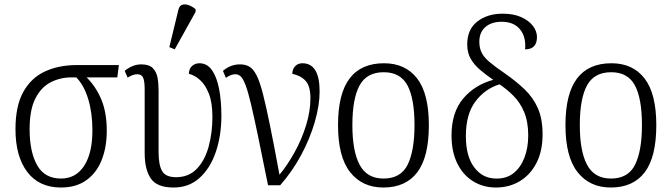

<svg xmlns="http://www.w3.org/2000/svg" viewBox="-20 -826 2998 856"><path d="M252 10Q154 10 101.5 -59.5Q49 -129 49 -250Q49 -354 84 -416.5Q119 -479 180.5 -507.5Q242 -536 324 -536H510L503 -481H366Q407 -441 431.5 -383Q456 -325 456 -243Q456 -170 433.5 -113Q411 -56 365.5 -23Q320 10 252 10ZM252 -30Q318 -30 355 -86.5Q392 -143 392 -245Q392 -323 373 -385Q354 -447 320 -481H299Q249 -481 206.5 -459.5Q164 -438 138 -387.5Q112 -337 112 -250Q112 -149 145.5 -89.5Q179 -30 252 -30Z M754 10Q680 10 652.5 -30Q625 -70 625 -144V-426Q625 -465 618 -480Q611 -495 592 -495Q573 -495 549 -480L536 -510Q551 -523 570 -531Q589 -539 610 -539Q644 -539 660.5 -523Q677 -507 682 -481Q687 -455 687 -424V-148Q687 -90 703 -63Q719 -36 765 -36Q822 -36 858 -74Q894 -112 910.5 -173.5Q927 -235 927 -305Q927 -369 911 -409Q895 -449 871 -470Q847 -491 822 -497Q823 -521 837 -532.5Q851 -544 869 -544Q903 -544 924.5 -514Q946 -484 956.5 -431Q967 -378 967 -310Q967 -222 942.5 -149.5Q918 -77 870.5 -33.5Q823 10 754 10ZM759 -606 735 -616 775 -781Q779 -800 792 -804.5Q805 -809 821.5 -803Q838 -797 852 -785V-773Z M1175 0Q1149 -130 1130.5 -218.5Q1112 -307 1099 -362Q1086 -417 1075 -446Q1064 -475 1053.5 -485Q1043 -495 1029 -495Q1010 -495 987 -479L974 -510Q990 -524 1009 -531.5Q1028 -539 1050 -539Q1074 -539 1091.5 -529Q1109 -519 1123.5 -491Q1138 -463 1152 -408.5Q1166 -354 1184 -265.5Q1202 -177 1226 -47Q1261 -89 1293 -146.5Q1325 -204 1344.5 -267Q1364 -330 1364 -388Q1364 -442 1342.5 -465.5Q1321 -489 1283 -497Q1284 -519 1296.5 -531.5Q1309 -544 1328 -544Q1405 -544 1405 -418Q1405 -357 1383.5 -282.5Q1362 -208 1322.5 -134.5Q1283 -61 1229 0Z M1689 10Q1595 10 1541 -58.5Q1487 -127 1487 -268Q1487 -408 1538.5 -476Q1590 -544 1692 -544Q1787 -544 1839.5 -476.5Q1892 -409 1892 -268Q1892 -126 1840.5 -58Q1789 10 1689 10ZM1690 -30Q1767 -30 1797.5 -92Q1828 -154 1828 -268Q1828 -387 1796.5 -445.5Q1765 -504 1691 -504Q1615 -504 1583 -445Q1551 -386 1551 -268Q1551 -152 1583.5 -91Q1616 -30 1690 -30Z M2191 10Q2134 10 2089 -18Q2044 -46 2018.5 -98Q1993 -150 1993 -222Q1993 -325 2045 -386.5Q2097 -448 2179 -470Q2147 -492 2120.5 -514.5Q2094 -537 2078.5 -564Q2063 -591 2063 -628Q2063 -695 2108 -730Q2153 -765 2221 -765Q2269 -765 2303 -750Q2337 -735 2355.5 -711Q2374 -687 2374 -661Q2374 -606 2321 -606Q2326 -662 2298 -695.5Q2270 -729 2217 -729Q2171 -729 2144 -705.5Q2117 -682 2117 -640Q2117 -612 2127.5 -591Q2138 -570 2163 -549Q2188 -528 2232 -498Q2282 -463 2319.5 -427Q2357 -391 2378 -343.5Q2399 -296 2399 -227Q2399 -152 2371.5 -99Q2344 -46 2297 -18Q2250 10 2191 10ZM2192 -30Q2238 -29 2269.5 -54Q2301 -79 2318 -123Q2335 -167 2335 -222Q2335 -283 2317 -326Q2299 -369 2269.5 -398.5Q2240 -428 2207 -450Q2142 -430 2099.5 -373.5Q2057 -317 2057 -219Q2057 -129 2094.5 -79.5Q2132 -30 2192 -30Z M2703 10Q2609 10 2555 -58.5Q2501 -127 2501 -268Q2501 -408 2552.5 -476Q2604 -544 2706 -544Q2801 -544 2853.5 -476.5Q2906 -409 2906 -268Q2906 -126 2854.5 -58Q2803 10 2703 10ZM2704 -30Q2781 -30 2811.5 -92Q2842 -154 2842 -268Q2842 -387 2810.5 -445.5Q2779 -504 2705 -504Q2629 -504 2597 -445Q2565 -386 2565 -268Q2565 -152 2597.5 -91Q2630 -30 2704 -30Z"/></svg>

Font: Noto Serif SemiCondensed Light
Style: Regular
Weight: 300
Width: 4
Designer: Monotype Design Team
Foundry: Monotype Imaging Inc.
Version: Version 2.013